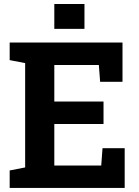

<svg xmlns="http://www.w3.org/2000/svg" viewBox="-20 -919 679 939"><path d="M27.3 0V-85.4L103 -100.1V-610.4L27.3 -625V-710.9H579.1V-519H469.7L463.4 -601.1H245.6V-422.4H486.3V-312.5H245.6V-109.4H475.1L481.4 -194.3H589.8V0ZM245.6 -777.8V-899.4H393.1V-777.8Z"/></svg>

Font: Roboto Slab LO
Style: Bold
Weight: 700
Designer: Google
Version: Version 2.000